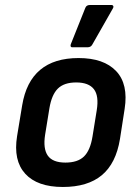

<svg xmlns="http://www.w3.org/2000/svg" viewBox="-20 -734 546 765"><path d="M230.5 11Q128.6 11 80.5 -41.8Q32.3 -94.7 48.1 -191.8L68.3 -314.1Q99.3 -502.7 293.1 -502.7Q393.5 -502.7 442.7 -450.8Q492 -398.9 476.6 -300.1L458 -180.2Q442.3 -83.3 385.9 -36.1Q329.5 11 230.5 11ZM240.7 -86.2Q289.4 -86.2 314.5 -110.4Q339.5 -134.6 348.5 -189.7L365.3 -293.8Q374.9 -351.8 354.2 -378.6Q333.5 -405.5 283.7 -405.5Q235.4 -405.5 210.6 -381.1Q185.8 -356.7 176.8 -302.2L159.7 -196.9Q151.1 -141.5 170.5 -113.8Q190 -86.2 240.7 -86.2ZM268 -545.6Q262.6 -545.6 261.4 -549.9Q260.3 -554.1 262.6 -559.1L320.1 -703Q322.8 -709.4 327.5 -711.7Q332.2 -714.1 338.3 -714.1H423.6Q429.7 -714.1 431.4 -709.7Q433.1 -705.3 429.3 -699.6L348 -556.8Q342.2 -545.6 328.7 -545.6Z"/></svg>

Font: Sofia Sans Semi Condensed
Style: Italic
Weight: 400
Italic angle: -9°
Designer: Botio Nikoltchev, Ani Petrova
Foundry: lettersoup
Version: Version 4.101